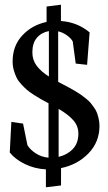

<svg xmlns="http://www.w3.org/2000/svg" viewBox="-20 -709 461 817"><path d="M229.5 -245.6V-41.5Q265.6 -49.8 289.6 -74.7Q313.5 -99.6 313.5 -140.1Q313.5 -172.9 292 -197.3Q270.5 -221.7 229.5 -245.6ZM188 -383.3V-576.7Q156.2 -570.8 137 -548.3Q117.7 -525.9 117.7 -486.3Q117.7 -453.6 136 -429.2Q154.3 -404.8 188 -383.3ZM350.6 -433.1 302.2 -438.5 289.6 -532.2Q283.7 -544.4 266.1 -557.6Q248.5 -570.8 227.5 -575.7V-360.8Q233.9 -357.4 251.7 -347.9Q269.5 -338.4 277.1 -334.5Q284.7 -330.6 300.8 -321Q316.9 -311.5 324.5 -305.9Q332 -300.3 345.2 -290Q358.4 -279.8 365 -271.7Q371.6 -263.7 380.1 -251.7Q388.7 -239.7 392.8 -228.3Q397 -216.8 400.1 -202.4Q403.3 -188 403.3 -172.9Q403.3 -105 356.7 -56.6Q310.1 -8.3 239.7 6.3V80.1L175.3 87.9V11.7Q127.9 9.3 86.4 -10.7Q44.9 -30.8 21.5 -60.1L28.3 -190.4L78.1 -183.1L96.7 -91.3Q109.4 -70.8 133.3 -55.7Q157.2 -40.5 186.5 -38.1V-269.5Q166.5 -280.3 154.5 -286.9Q142.6 -293.5 124 -305.4Q105.5 -317.4 94.7 -326.7Q84 -335.9 70.8 -350.1Q57.6 -364.3 50.8 -378.2Q43.9 -392.1 38.8 -409.9Q33.7 -427.7 33.7 -447.3Q33.7 -514.2 75 -558.3Q116.2 -602.5 178.2 -615.7V-681.2L239.3 -689V-619.6Q309.1 -614.7 361.3 -571.3Z"/></svg>

Font: Neuton
Style: Regular
Weight: 400
Designer: Brian M Zick
Version: Version 1.3